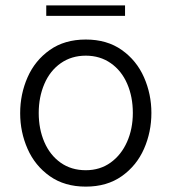

<svg xmlns="http://www.w3.org/2000/svg" viewBox="-20 -688 638 714"><path d="M55 -267Q55 -338 82.5 -400.5Q110 -463 165 -502Q220 -541 299 -541Q378 -541 433 -502Q488 -463 515.5 -400.5Q543 -338 543 -268Q543 -197 515.5 -134.5Q488 -72 433 -33Q378 6 299 6Q220 6 165 -33Q110 -72 82.5 -134.5Q55 -197 55 -267ZM474 -268Q474 -328 453 -376.5Q432 -425 392 -453Q352 -481 299 -481Q246 -481 206 -453Q166 -425 145 -376Q124 -327 124 -268Q124 -208 145 -159.5Q166 -111 205.5 -83Q245 -55 299 -55Q352 -55 391.5 -83.5Q431 -112 452.5 -160.5Q474 -209 474 -268ZM152 -668H445V-629H152Z"/></svg>

Font: Be Vietnam Light
Style: Regular
Weight: 300
Designer: Gabriel Lam
Foundry: TypeRant
Version: Version 4.000